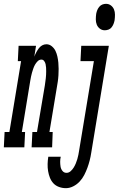

<svg xmlns="http://www.w3.org/2000/svg" viewBox="-78 -769 620 1002"><path d="M-58 0 -54 -80H-29L32 -450H15L19 -530H110L101 -473Q105 -484 110.5 -494.5Q116 -505 123.5 -515.5Q131 -526 141.5 -532Q152 -538 164 -538Q180 -538 192.5 -527.5Q205 -517 211.5 -503.5Q218 -490 221.5 -474Q225 -458 226.5 -442Q228 -426 228 -409.5Q228 -393 227 -376Q226 -359 223.5 -342.5Q221 -326 218 -309L180 -80H197L194 0H87L91 -80H115L156 -323Q157 -332 158.5 -341.5Q160 -351 161 -360.5Q162 -370 162.5 -379Q163 -388 163 -397.5Q163 -407 162.5 -416Q162 -425 160 -434Q158 -443 152.5 -450.5Q147 -458 138 -458Q127 -458 118.5 -449.5Q110 -441 104.5 -431Q99 -421 95.5 -410.5Q92 -400 89 -390Q86 -380 84 -369.5Q82 -359 80 -348L36 -80H53L49 0ZM469 -611Q454 -611 443 -619.5Q432 -628 427 -640.5Q422 -653 422 -667.5Q422 -682 424 -697Q426 -707 429.5 -716Q433 -725 440 -733.5Q447 -742 456.5 -745.5Q466 -749 475 -749Q490 -749 501 -740.5Q512 -732 517 -719.5Q522 -707 522 -692.5Q522 -678 520 -663Q518 -653 514.5 -644Q511 -635 504.5 -626.5Q498 -618 488 -614.5Q478 -611 469 -611ZM266 213Q247 213 229.5 206.5Q212 200 200.5 187.5Q189 175 182.5 158.5Q176 142 173 124Q170 106 170.5 87Q171 68 174 49Q174 49 174 49Q174 49 174 49H239Q236 62 236 75Q236 88 238 100.5Q240 113 248 123Q256 133 269 133Q281 133 290.5 124.5Q300 116 306.5 105.5Q313 95 317.5 84Q322 73 325.5 61.5Q329 50 331 39Q333 28 335 16L412 -450H342L346 -530H490L398 29Q395 49 390 68.5Q385 88 378 107Q371 126 361.5 144.5Q352 163 337.5 178.5Q323 194 304 203.5Q285 213 266 213Z"/></svg>

Font: Iosevka Curly Slab MdObl
Style: Regular
Weight: 500
Italic angle: -9°
Monospace: yes
Designer: Belleve Invis
Foundry: Belleve Invis
Version: Version 11.0.0; ttfautohint (v1.8.3)